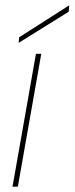

<svg xmlns="http://www.w3.org/2000/svg" viewBox="-20 -701 280 721"><path d="M27 0 115 -499H135L47 0ZM50 -540 52 -561 240 -681 238 -657Z"/></svg>

Font: DM Sans 20pt Thin
Style: Italic
Weight: 250
Italic angle: -10°
Version: Version 4.004;gftools[0.9.30]